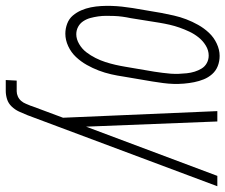

<svg xmlns="http://www.w3.org/2000/svg" viewBox="-86 -490 783 667"><g transform="rotate(90 305.5 -156.5)"><path d="M89 8Q71 8 54 1.5Q37 -5 26 -18Q15 -31 8 -47Q1 -63 -2.5 -80.5Q-6 -98 -7 -116Q-8 -134 -7.5 -152Q-7 -170 -5 -188.5Q-3 -207 0 -226L17 -326Q21 -347 26 -369Q31 -391 39 -412Q47 -433 58.5 -453.5Q70 -474 86 -491Q102 -508 123.5 -518Q145 -528 166 -528Q185 -528 201.5 -521.5Q218 -515 229.5 -502Q241 -489 247.5 -473Q254 -457 257.5 -439.5Q261 -422 262.5 -404Q264 -386 263.5 -368Q263 -350 260.5 -331.5Q258 -313 255 -294L238 -194Q235 -173 230 -151Q225 -129 217 -108Q209 -87 197.5 -66.5Q186 -46 170 -29Q154 -12 132.5 -2Q111 8 89 8ZM250 215 252 177H289Q298 177 307 173Q316 169 322.5 161.5Q329 154 332.5 145Q336 136 340 127Q340 126 340 126Q340 126 340 126Q340 126 340 126Q340 126 340 126Q340 126 340 126Q340 126 340 126L381 16L358 -520H394L412 -64L583 -520H619L372 140Q366 155 359.5 169Q353 183 342 194.5Q331 206 316.5 210.5Q302 215 288 215ZM91 -30Q108 -30 125 -40Q142 -50 153.5 -65Q165 -80 173.5 -97Q182 -114 187.5 -131Q193 -148 197 -165.5Q201 -183 204 -201L221 -301Q223 -315 225 -329.5Q227 -344 228 -358Q229 -372 228.5 -386Q228 -400 226.5 -414Q225 -428 221 -441Q217 -454 210 -465.5Q203 -477 191 -483.5Q179 -490 165 -490Q147 -490 130.5 -480Q114 -470 102 -455Q90 -440 82 -423Q74 -406 68 -389Q62 -372 58 -354.5Q54 -337 51 -319L35 -219Q32 -205 30 -190.5Q28 -176 27.5 -162Q27 -148 27 -134Q27 -120 29 -106Q31 -92 34.5 -79Q38 -66 45.5 -54.5Q53 -43 65 -36.5Q77 -30 91 -30Z"/></g></svg>

Font: Iosevka SS04 XLt Ex
Style: Italic
Weight: 200
Width: 7
Italic angle: -9°
Monospace: yes
Designer: Belleve Invis
Foundry: Belleve Invis
Version: Version 19.0.0; ttfautohint (v1.8.4)